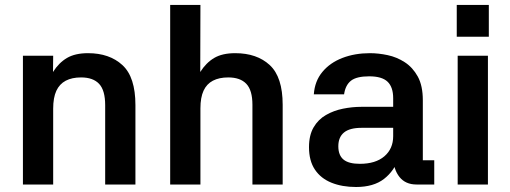

<svg xmlns="http://www.w3.org/2000/svg" viewBox="-20 -738 2042 768"><path d="M192.7 0H71.7V-515H192.7L192 -450Q215.3 -487 248 -506.2Q280.7 -525.3 332 -525.3Q418 -525.3 469.8 -477.5Q521.7 -429.7 521.7 -317.7V0H400.7V-317.3Q400.7 -376.7 376.5 -402.5Q352.3 -428.3 304.3 -428.3Q268 -428.3 243 -415.2Q218 -402 205.3 -374.7Q192.7 -347.3 192.7 -303Z M781.7 0H660.7V-718.3H781.7L781 -450Q804.3 -487 836.8 -506.2Q869.3 -525.3 920.7 -525.3Q1007.7 -525.3 1059.2 -477.5Q1110.7 -429.7 1110.7 -318.7V0H989.7V-319Q989.7 -377 965.3 -402.7Q941 -428.3 893 -428.3Q856.7 -428.3 831.7 -415.3Q806.7 -402.3 794.2 -375.2Q781.7 -348 781.7 -304.7Z M1717 0H1646Q1602 0 1578 -30Q1554 -60 1552.3 -109.7L1575.7 -108Q1557.7 -54.7 1516 -22.3Q1474.3 10 1404.3 10Q1348.3 10 1305.8 -7.2Q1263.3 -24.3 1239.7 -59.5Q1216 -94.7 1216 -149.3Q1216 -197.3 1234.5 -228.8Q1253 -260.3 1283.8 -278Q1314.7 -295.7 1351.7 -303.2Q1388.7 -310.7 1425.7 -310.7H1552.7V-345Q1552.7 -389.7 1530.2 -411.2Q1507.7 -432.7 1456.7 -432.7Q1406.3 -432.7 1384 -415.2Q1361.7 -397.7 1356.3 -360.7H1235.3Q1239 -413.7 1269.7 -450.5Q1300.3 -487.3 1349.8 -506.3Q1399.3 -525.3 1459.7 -525.3Q1493.7 -525.3 1530.5 -517.5Q1567.3 -509.7 1599.2 -489Q1631 -468.3 1651.2 -431.7Q1671.3 -395 1671.3 -337V-97H1717ZM1333.3 -153Q1333.3 -117 1354 -99.8Q1374.7 -82.7 1419.3 -82.7Q1482.3 -82.7 1517.5 -112.8Q1552.7 -143 1552.7 -193.3V-226.7H1426.7Q1378.7 -226.7 1356 -208Q1333.3 -189.3 1333.3 -153Z M1931.7 -515V0H1810.7V-515ZM1807 -718.3H1935.3V-591H1807Z"/></svg>

Font: 42dot Sans Light
Style: Regular
Weight: 300
Designer: 42dot
Version: Version 1.000